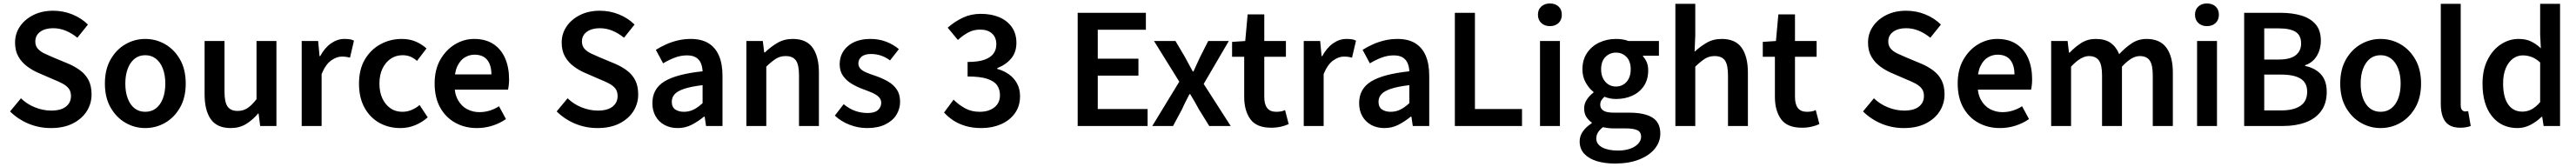

<svg xmlns="http://www.w3.org/2000/svg" viewBox="-20 -728 14883 965"><path d="M274 12Q206 12 145.5 -13Q85 -38 38 -84L101 -160Q136 -126 182.5 -107.5Q229 -89 276 -89Q332 -89 361 -112Q390 -135 390 -173Q390 -200 377 -216.5Q364 -233 341.5 -245Q319 -257 289 -269L199 -308Q167 -322 136.5 -344.5Q106 -367 86.5 -400.5Q67 -434 67 -482Q67 -534 95.5 -575.5Q124 -617 173.5 -641.5Q223 -666 287 -666Q346 -666 398.5 -644.5Q451 -623 488 -586L427 -510Q395 -536 360 -550.5Q325 -565 287 -565Q241 -565 212.5 -544.5Q184 -524 184 -488Q184 -463 198.5 -446.5Q213 -430 237.5 -418.5Q262 -407 288 -396L377 -359Q416 -342 446 -319Q476 -296 492.5 -263Q509 -230 509 -182Q509 -129 481 -85Q453 -41 400.5 -14.5Q348 12 274 12Z M819 12Q758 12 705 -18.5Q652 -49 619 -106.5Q586 -164 586 -245Q586 -327 619 -384.5Q652 -442 705 -472.5Q758 -503 819 -503Q881 -503 934 -472.5Q987 -442 1020 -384.5Q1053 -327 1053 -245Q1053 -164 1020 -106.5Q987 -49 934 -18.5Q881 12 819 12ZM819 -82Q855 -82 881 -102Q907 -122 921 -159Q935 -196 935 -245Q935 -294 921 -331Q907 -368 881 -388.5Q855 -409 819 -409Q783 -409 757.5 -388.5Q732 -368 718 -331Q704 -294 704 -245Q704 -196 718 -159Q732 -122 757.5 -102Q783 -82 819 -82Z M1313 12Q1234 12 1198 -39Q1162 -90 1162 -183V-491H1277V-198Q1277 -137 1295 -112Q1313 -87 1353 -87Q1385 -87 1409.5 -103Q1434 -119 1462 -155V-491H1577V0H1483L1474 -72H1471Q1439 -34 1401 -11Q1363 12 1313 12Z M1723 0V-491H1818L1826 -404H1830Q1856 -452 1892.5 -477.5Q1929 -503 1969 -503Q1988 -503 2001 -501Q2014 -499 2025 -493L2002 -395Q1990 -398 1980 -399.5Q1970 -401 1954 -401Q1925 -401 1893 -378.5Q1861 -356 1838 -300V0Z M2293 12Q2225 12 2171 -18.5Q2117 -49 2085.5 -106.5Q2054 -164 2054 -245Q2054 -327 2088 -384.5Q2122 -442 2178.5 -472.5Q2235 -503 2300 -503Q2347 -503 2382.5 -487.5Q2418 -472 2444 -448L2389 -376Q2373 -391 2352.5 -400Q2332 -409 2306 -409Q2267 -409 2237 -388.5Q2207 -368 2189.5 -331.5Q2172 -295 2172 -245Q2172 -196 2189 -159.5Q2206 -123 2235.5 -102.5Q2265 -82 2304 -82Q2333 -82 2358.5 -93Q2384 -104 2404 -121L2451 -50Q2420 -22 2379.5 -5Q2339 12 2293 12Z M2735 12Q2666 12 2610.5 -18.5Q2555 -49 2523 -106.5Q2491 -164 2491 -246Q2491 -326 2524 -383.5Q2557 -441 2609 -472Q2661 -503 2719 -503Q2786 -503 2831 -473Q2876 -443 2898.5 -390.5Q2921 -338 2921 -270Q2921 -254 2919.5 -239Q2918 -224 2915 -210H2577V-298H2819Q2819 -351 2795 -381.5Q2771 -412 2721 -412Q2693 -412 2666.5 -397Q2640 -382 2622.5 -346Q2605 -310 2605 -246Q2605 -188 2625 -151.5Q2645 -115 2678 -97.5Q2711 -80 2749 -80Q2781 -80 2809.5 -89Q2838 -98 2863 -114L2903 -40Q2869 -16 2825.5 -2Q2782 12 2735 12Z M3432 12Q3364 12 3303.5 -13Q3243 -38 3196 -84L3259 -160Q3294 -126 3340.5 -107.5Q3387 -89 3434 -89Q3490 -89 3519 -112Q3548 -135 3548 -173Q3548 -200 3535 -216.5Q3522 -233 3499.5 -245Q3477 -257 3447 -269L3357 -308Q3325 -322 3294.5 -344.5Q3264 -367 3244.5 -400.5Q3225 -434 3225 -482Q3225 -534 3253.5 -575.5Q3282 -617 3331.5 -641.5Q3381 -666 3445 -666Q3504 -666 3556.5 -644.5Q3609 -623 3646 -586L3585 -510Q3553 -536 3518 -550.5Q3483 -565 3445 -565Q3399 -565 3370.5 -544.5Q3342 -524 3342 -488Q3342 -463 3356.5 -446.5Q3371 -430 3395.5 -418.5Q3420 -407 3446 -396L3535 -359Q3574 -342 3604 -319Q3634 -296 3650.5 -263Q3667 -230 3667 -182Q3667 -129 3639 -85Q3611 -41 3558.5 -14.5Q3506 12 3432 12Z M3895 12Q3852 12 3819 -6Q3786 -24 3767.5 -56.5Q3749 -89 3749 -132Q3749 -215 3818.5 -257.5Q3888 -300 4039 -316Q4038 -341 4029.5 -362Q4021 -383 4001.5 -395.5Q3982 -408 3949 -408Q3913 -408 3878.5 -395Q3844 -382 3811 -362L3769 -440Q3796 -457 3828 -471.5Q3860 -486 3896 -494.5Q3932 -503 3971 -503Q4032 -503 4072.5 -478.5Q4113 -454 4133.5 -406.5Q4154 -359 4154 -290V0H4059L4051 -54H4047Q4013 -26 3976 -7Q3939 12 3895 12ZM3931 -82Q3961 -82 3986.5 -94.5Q4012 -107 4039 -132V-236Q3972 -228 3933 -215Q3894 -202 3877.5 -183.5Q3861 -165 3861 -140Q3861 -109 3881 -95.5Q3901 -82 3931 -82Z M4292 0V-491H4387L4395 -425H4399Q4432 -457 4471 -480Q4510 -503 4560 -503Q4639 -503 4675 -452Q4711 -401 4711 -308V0H4596V-293Q4596 -354 4578 -379Q4560 -404 4519 -404Q4487 -404 4462.5 -388.5Q4438 -373 4407 -343V0Z M4989 12Q4938 12 4888.5 -7Q4839 -26 4803 -60L4854 -126Q4887 -99 4921 -87Q4955 -75 4993 -75Q5033 -75 5052 -92Q5071 -109 5071 -134Q5071 -154 5056.5 -168Q5042 -182 5019 -192Q4996 -202 4968 -212Q4932 -225 4901 -243.5Q4870 -262 4850.5 -289.5Q4831 -317 4831 -356Q4831 -421 4879 -462Q4927 -503 5009 -503Q5059 -503 5101 -486.5Q5143 -470 5173 -444L5122 -379Q5096 -398 5069 -407Q5042 -416 5012 -416Q4975 -416 4957 -400Q4939 -384 4939 -362Q4939 -344 4950.5 -331.5Q4962 -319 4984 -309.5Q5006 -300 5037 -290Q5075 -277 5108 -258.5Q5141 -240 5160.5 -211.5Q5180 -183 5180 -140Q5180 -98 5158 -63.5Q5136 -29 5093.5 -8.5Q5051 12 4989 12Z M5650 12Q5599 12 5558.5 0Q5518 -12 5487 -32.5Q5456 -53 5434 -78L5489 -152Q5518 -123 5555 -102.5Q5592 -82 5640 -82Q5692 -82 5724.5 -107.5Q5757 -133 5757 -178Q5757 -211 5740.5 -235Q5724 -259 5683.5 -272.5Q5643 -286 5570 -286V-370Q5633 -370 5669 -383.5Q5705 -397 5720.5 -419.5Q5736 -442 5736 -472Q5736 -512 5711 -534.5Q5686 -557 5642 -557Q5605 -557 5574 -540.5Q5543 -524 5514 -497L5455 -568Q5496 -604 5543 -626Q5590 -648 5646 -648Q5707 -648 5753 -628.5Q5799 -609 5825.5 -571.5Q5852 -534 5852 -480Q5852 -427 5822.5 -391Q5793 -355 5741 -334V-330Q5778 -320 5808 -299Q5838 -278 5855.5 -246Q5873 -214 5873 -172Q5873 -114 5842.5 -72.5Q5812 -31 5761.5 -9.5Q5711 12 5650 12Z M6206 0V-654H6600V-556H6322V-389H6557V-291H6322V-98H6610V0Z M6637 0 6793 -256 6647 -491H6771L6826 -398Q6837 -378 6848 -357Q6859 -336 6871 -315H6875Q6884 -336 6894 -357Q6904 -378 6913 -398L6960 -491H7079L6934 -243L7090 0H6966L6906 -97Q6894 -119 6881.5 -141Q6869 -163 6856 -184H6852Q6841 -163 6830 -141.5Q6819 -120 6809 -97L6757 0Z M7324 10Q7239 10 7203.5 -39.5Q7168 -89 7168 -168V-400H7098V-486L7174 -491L7188 -645H7284V-491H7409V-400H7284V-168Q7284 -125 7301 -103.5Q7318 -82 7353 -82Q7366 -82 7379 -84Q7392 -86 7404 -92L7425 -11Q7406 -2 7380 4Q7354 10 7324 10Z M7512 0V-491H7607L7615 -404H7619Q7645 -452 7681.5 -477.5Q7718 -503 7758 -503Q7777 -503 7790 -501Q7803 -499 7814 -493L7791 -395Q7779 -398 7769 -399.5Q7759 -401 7743 -401Q7714 -401 7682 -378.5Q7650 -356 7627 -300V0Z M7978 12Q7935 12 7902 -6Q7869 -24 7850.5 -56.5Q7832 -89 7832 -132Q7832 -215 7901.5 -257.5Q7971 -300 8122 -316Q8121 -341 8112.5 -362Q8104 -383 8084.5 -395.5Q8065 -408 8032 -408Q7996 -408 7961.5 -395Q7927 -382 7894 -362L7852 -440Q7879 -457 7911 -471.5Q7943 -486 7979 -494.5Q8015 -503 8054 -503Q8115 -503 8155.5 -478.5Q8196 -454 8216.5 -406.5Q8237 -359 8237 -290V0H8142L8134 -54H8130Q8096 -26 8059 -7Q8022 12 7978 12ZM8014 -82Q8044 -82 8069.5 -94.5Q8095 -107 8122 -132V-236Q8055 -228 8016 -215Q7977 -202 7960.5 -183.5Q7944 -165 7944 -140Q7944 -109 7964 -95.5Q7984 -82 8014 -82Z M8385 0V-654H8501V-98H8773V0Z M8877 0V-491H8992V0ZM8934 -577Q8904 -577 8884.5 -595Q8865 -613 8865 -643Q8865 -673 8884.5 -690.5Q8904 -708 8934 -708Q8965 -708 8984 -690.5Q9003 -673 9003 -643Q9003 -613 8984 -595Q8965 -577 8934 -577Z M9310 217Q9251 217 9205 203Q9159 189 9132.5 160.5Q9106 132 9106 89Q9106 58 9124.5 31.5Q9143 5 9176 -16V-20Q9158 -32 9145 -52Q9132 -72 9132 -102Q9132 -130 9148.5 -154Q9165 -178 9186 -193V-197Q9161 -216 9141.5 -250Q9122 -284 9122 -327Q9122 -383 9149 -422.5Q9176 -462 9220 -482.5Q9264 -503 9316 -503Q9336 -503 9355 -500Q9374 -497 9388 -491H9564V-406H9472V-402Q9486 -387 9494 -367.5Q9502 -348 9502 -322Q9502 -268 9477 -231Q9452 -194 9410 -175Q9368 -156 9316 -156Q9300 -156 9283 -159Q9266 -162 9249 -169Q9239 -159 9232 -149Q9225 -139 9225 -122Q9225 -101 9243 -89Q9261 -77 9305 -77H9392Q9481 -77 9526.5 -48.5Q9572 -20 9572 44Q9572 92 9540 131.5Q9508 171 9449 194Q9390 217 9310 217ZM9316 -228Q9339 -228 9358.5 -239.5Q9378 -251 9389.5 -273.5Q9401 -296 9401 -327Q9401 -374 9376.5 -399Q9352 -424 9316 -424Q9280 -424 9255 -399Q9230 -374 9230 -327Q9230 -296 9242 -273.5Q9254 -251 9273 -239.5Q9292 -228 9316 -228ZM9328 142Q9367 142 9397 131.5Q9427 121 9444 102.5Q9461 84 9461 63Q9461 34 9438.5 24Q9416 14 9374 14H9307Q9287 14 9271 12Q9255 10 9240 7Q9221 22 9211.5 38Q9202 54 9202 72Q9202 105 9236 123.5Q9270 142 9328 142Z M9659 0V-706H9774V-524L9770 -429Q9801 -458 9839 -480.5Q9877 -503 9927 -503Q10006 -503 10042 -452Q10078 -401 10078 -308V0H9963V-293Q9963 -354 9945 -379Q9927 -404 9886 -404Q9854 -404 9829.5 -388.5Q9805 -373 9774 -343V0Z M10390 10Q10305 10 10269.5 -39.5Q10234 -89 10234 -168V-400H10164V-486L10240 -491L10254 -645H10350V-491H10475V-400H10350V-168Q10350 -125 10367 -103.5Q10384 -82 10419 -82Q10432 -82 10445 -84Q10458 -86 10470 -92L10491 -11Q10472 -2 10446 4Q10420 10 10390 10Z M10979 12Q10911 12 10850.5 -13Q10790 -38 10743 -84L10806 -160Q10841 -126 10887.5 -107.5Q10934 -89 10981 -89Q11037 -89 11066 -112Q11095 -135 11095 -173Q11095 -200 11082 -216.5Q11069 -233 11046.5 -245Q11024 -257 10994 -269L10904 -308Q10872 -322 10841.5 -344.5Q10811 -367 10791.5 -400.5Q10772 -434 10772 -482Q10772 -534 10800.5 -575.5Q10829 -617 10878.5 -641.5Q10928 -666 10992 -666Q11051 -666 11103.5 -644.5Q11156 -623 11193 -586L11132 -510Q11100 -536 11065 -550.5Q11030 -565 10992 -565Q10946 -565 10917.5 -544.5Q10889 -524 10889 -488Q10889 -463 10903.5 -446.5Q10918 -430 10942.5 -418.5Q10967 -407 10993 -396L11082 -359Q11121 -342 11151 -319Q11181 -296 11197.5 -263Q11214 -230 11214 -182Q11214 -129 11186 -85Q11158 -41 11105.5 -14.5Q11053 12 10979 12Z M11534 12Q11465 12 11409.5 -18.5Q11354 -49 11322 -106.5Q11290 -164 11290 -246Q11290 -326 11323 -383.5Q11356 -441 11408 -472Q11460 -503 11518 -503Q11585 -503 11630 -473Q11675 -443 11697.5 -390.5Q11720 -338 11720 -270Q11720 -254 11718.5 -239Q11717 -224 11714 -210H11376V-298H11618Q11618 -351 11594 -381.5Q11570 -412 11520 -412Q11492 -412 11465.5 -397Q11439 -382 11421.5 -346Q11404 -310 11404 -246Q11404 -188 11424 -151.5Q11444 -115 11477 -97.5Q11510 -80 11548 -80Q11580 -80 11608.5 -89Q11637 -98 11662 -114L11702 -40Q11668 -16 11624.5 -2Q11581 12 11534 12Z M11830 0V-491H11925L11933 -424H11937Q11968 -457 12004.5 -480Q12041 -503 12087 -503Q12142 -503 12174 -480Q12206 -457 12223 -415Q12258 -453 12296 -478Q12334 -503 12381 -503Q12459 -503 12496 -452Q12533 -401 12533 -308V0H12417V-293Q12417 -354 12399 -379Q12381 -404 12342 -404Q12318 -404 12293 -389Q12268 -374 12239 -343V0H12124V-293Q12124 -354 12105.5 -379Q12087 -404 12048 -404Q12002 -404 11945 -343V0Z M12673 0V-491H12788V0ZM12730 -577Q12700 -577 12680.5 -595Q12661 -613 12661 -643Q12661 -673 12680.5 -690.5Q12700 -708 12730 -708Q12761 -708 12780 -690.5Q12799 -673 12799 -643Q12799 -613 12780 -595Q12761 -577 12730 -577Z M12945 0V-654H13154Q13222 -654 13274.5 -638.5Q13327 -623 13357.5 -588Q13388 -553 13388 -493Q13388 -443 13364.5 -404.5Q13341 -366 13297 -351V-347Q13355 -335 13388.5 -298.5Q13422 -262 13422 -197Q13422 -130 13389.5 -86Q13357 -42 13300 -21Q13243 0 13171 0ZM13061 -384H13144Q13212 -384 13243 -409Q13274 -434 13274 -476Q13274 -524 13242 -544Q13210 -564 13146 -564H13061ZM13061 -90H13159Q13231 -90 13270 -116.5Q13309 -143 13309 -198Q13309 -250 13271 -273.5Q13233 -297 13159 -297H13061Z M13733 12Q13672 12 13619 -18.5Q13566 -49 13533 -106.5Q13500 -164 13500 -245Q13500 -327 13533 -384.5Q13566 -442 13619 -472.5Q13672 -503 13733 -503Q13795 -503 13848 -472.5Q13901 -442 13934 -384.5Q13967 -327 13967 -245Q13967 -164 13934 -106.5Q13901 -49 13848 -18.5Q13795 12 13733 12ZM13733 -82Q13769 -82 13795 -102Q13821 -122 13835 -159Q13849 -196 13849 -245Q13849 -294 13835 -331Q13821 -368 13795 -388.5Q13769 -409 13733 -409Q13697 -409 13671.5 -388.5Q13646 -368 13632 -331Q13618 -294 13618 -245Q13618 -196 13632 -159Q13646 -122 13671.5 -102Q13697 -82 13733 -82Z M14193 10Q14152 10 14127.5 -6.5Q14103 -23 14092 -54Q14081 -85 14081 -128V-706H14196V-122Q14196 -100 14204 -92Q14212 -84 14222 -84Q14226 -84 14229.5 -84.5Q14233 -85 14239 -86L14254 0Q14244 4 14228.5 7Q14213 10 14193 10Z M14524 12Q14432 12 14377 -56Q14322 -124 14322 -245Q14322 -325 14351.5 -383Q14381 -441 14428.5 -472Q14476 -503 14530 -503Q14572 -503 14601.5 -489Q14631 -475 14659 -449L14655 -528V-706H14770V0H14675L14667 -53H14663Q14636 -26 14600 -7Q14564 12 14524 12ZM14552 -83Q14581 -83 14606 -96.5Q14631 -110 14655 -138V-367Q14630 -390 14605 -399Q14580 -408 14555 -408Q14523 -408 14497.5 -389Q14472 -370 14456.5 -334Q14441 -298 14441 -246Q14441 -167 14470 -125Q14499 -83 14552 -83Z"/></svg>

Font: Source Sans 3 ExtraLight SemiBold
Style: Regular
Weight: 600
Version: Version 3.052;hotconv 1.1.0;makeotfexe 2.6.0